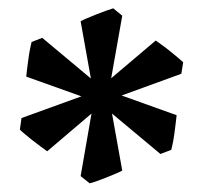

<svg xmlns="http://www.w3.org/2000/svg" viewBox="-20 -782 483 457"><path d="M244.6 -595.7 350.6 -685.5Q355.5 -682.1 365 -675.3Q374.5 -668.5 384.5 -660.4Q394.5 -652.3 403.3 -645Q412.1 -637.7 416 -633.8L411.6 -606.4L269.5 -554.7L400.4 -507.8Q399.9 -502 398.4 -490.2Q397 -478.5 395.3 -465.8Q393.6 -453.1 391.4 -441.9Q389.2 -430.7 387.7 -425.3L361.8 -415.5L246.6 -511.7L271 -376Q265.6 -373 254.9 -368.4Q244.1 -363.8 232.2 -359.1Q220.2 -354.5 209.5 -350.6Q198.7 -346.7 193.4 -345.7L171.9 -362.8L197.8 -511.7L92.3 -421.9Q87.4 -425.3 77.9 -432.4Q68.4 -439.5 58.3 -447.3Q48.3 -455.1 39.6 -462.4Q30.8 -469.7 27.3 -473.6L31.2 -501L173.8 -552.7L42.5 -599.6Q43 -605.5 44.4 -617.2Q45.9 -628.9 47.6 -641.6Q49.3 -654.3 51.5 -665.5Q53.7 -676.8 55.2 -682.1L80.6 -691.9L196.3 -595.2L171.9 -731.4Q177.2 -734.4 188 -739Q198.7 -743.7 210.7 -748.3Q222.7 -752.9 233.4 -756.8Q244.1 -760.7 249.5 -762.2L271 -744.6Z"/></svg>

Font: Gentium Basic
Style: Bold
Weight: 700
Designer: J. Victor Gaultney and Annie Olsen
Foundry: SIL International
Version: Version 1.100